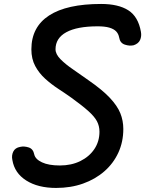

<svg xmlns="http://www.w3.org/2000/svg" viewBox="-20 -949 733 970"><path d="M263.5 0.5Q172 0.5 112.8 -37Q53.5 -74.5 42.5 -140.5Q37.5 -163.5 47 -183Q56.5 -202.5 82 -207Q102 -211.5 124.8 -204.2Q147.5 -197 153 -169Q158.5 -144.5 192.2 -128.8Q226 -113 282.5 -113Q340.5 -113 385.8 -135.2Q431 -157.5 456.8 -196Q482.5 -234.5 482.5 -283.5Q482.5 -312.5 469.8 -336.5Q457 -360.5 426 -388.2Q395 -416 341 -455Q310 -477 274.8 -500Q239.5 -523 208.5 -551Q177.5 -579 158 -615.2Q138.5 -651.5 138.5 -699.5Q138.5 -812.5 228 -870.8Q317.5 -929 491 -929Q578 -929 628.2 -897Q678.5 -865 692 -788Q696 -766 687.8 -747.2Q679.5 -728.5 655.5 -720.5Q635 -715.5 610.8 -723.5Q586.5 -731.5 582 -759.5Q578.5 -778.5 566.5 -790.8Q554.5 -803 532 -809.5Q509.5 -816 473.5 -816Q369.5 -816 315 -786.2Q260.5 -756.5 260.5 -700Q260.5 -675.5 285.5 -650Q310.5 -624.5 348.8 -598.5Q387 -572.5 426.5 -544Q496 -496 534.2 -455.5Q572.5 -415 587.8 -377.2Q603 -339.5 603 -297.5Q603 -232.5 578 -178Q553 -123.5 507.2 -83.5Q461.5 -43.5 399.5 -21.5Q337.5 0.5 263.5 0.5Z"/></svg>

Font: Edu AU VIC WA NT Hand SemiBold
Style: Regular
Weight: 600
Version: Version 1.001